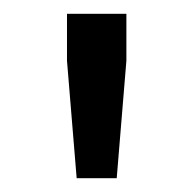

<svg xmlns="http://www.w3.org/2000/svg" viewBox="-20 -820 280 278"><path d="M163 -800V-732L149 -562H91L77 -732V-800Z"/></svg>

Font: Kreadon
Style: Regular
Weight: 400
Designer: kohakuno
Foundry: StudioGnu
Version: Version 1.000;Glyphs 3.1.2 (3151)